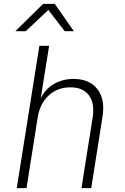

<svg xmlns="http://www.w3.org/2000/svg" viewBox="-20 -965 640 985"><path d="M66 0 182 -730H232L208 -580L189 -460Q211 -507 255.5 -533.5Q300 -560 358 -560Q439 -560 479.5 -508Q520 -456 506 -367L448 0H398L455 -360Q467 -434 436.5 -475.5Q406 -517 341 -517Q275 -517 229.5 -475Q184 -433 173 -360L116 0ZM59 -805 201 -945H261L359 -805H312L228 -914L112 -805Z"/></svg>

Font: JetBrains Mono Thin
Style: Italic
Weight: 100
Italic angle: -9°
Monospace: yes
Designer: Philipp Nurullin, Konstantin Bulenkov
Foundry: JetBrains
Version: Version 2.305; ttfautohint (v1.8.4.7-5d5b)